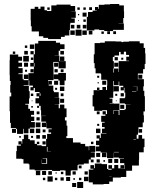

<svg xmlns="http://www.w3.org/2000/svg" viewBox="-20 -914 786 958"><path d="M123 -98H97V-120H89V-122H61V-160H64V-187H84V-193H72V-209H88V-197H91V-220H129V-214H153V-196H164V-207H176V-195H165V-189H188V-185H210V-221H215V-246H235V-253H222V-269H238V-256V-273H212V-301H211V-280H189V-302H210V-307H186V-335H208V-336H185V-364H183V-386H175V-376H165V-386H175V-398H157V-424H175V-433H162V-449H177V-455H154V-475H148V-463H132V-479H144V-487H126V-513H123V-488H98V-485H124V-459H128V-423H125V-396H106V-392H121V-371H130V-361H150V-341H135V-332H151V-310H135V-305H154V-277H129V-272H122V-249H98V-271H95V-246H65V-271H60V-251H40V-271H60V-275H34V-301H30V-331V-359H28V-389V-433H36V-452H31V-490H33V-510H29V-539H28V-583V-613H29V-642H71V-631H90V-611H72V-601H90V-581H72V-574H93V-548H72V-544H93V-519H98V-514H122V-549H148V-553H149V-582H152V-599H149V-582H131V-600H148V-643H132V-659H148V-643H154V-667V-697H171V-710H229H259V-701H280V-693H302V-669H280V-661H273V-638H253V-637H276V-609H308V-573H272V-605H247V-604H246V-578H247V-548V-514H220V-511V-494H221V-510H239V-492H223V-487H246V-460H249V-454H273V-428H253V-427H276V-395H253V-394H273V-374H279V-392H301V-373H312V-329H304V-313H312V-287H316V-235H311V-225H344V-203H382V-196H405V-184H423V-164H425V-186H455V-156H433V-154H453V-128H433V-118H447V-104H433V-118H423V-98H398V-93H371V-90H367V-64H338V-63H333V-38H307V-63H302V-64H280V-61H240V-66H216V-65H187V-64H153V-93V-68H127V-94H152H123V-115ZM497 6H443V-4H423V-34V-68H446V-72H431V-90H449V-75H453V-98H487V-95H514V-71H520V-67H537V-72H521V-90H539V-74H550V-91H570V-74H581V-90H599V-72H583V-71H601V-91H600V-100H579V-122H599V-124H573V-156H549V-154H573V-128H547V-152H546V-125H514V-152H511V-130H489V-152H511V-153H482V-159H458V-183H475V-190H459V-212H475V-223H462V-239H478V-226H483V-248H511V-250H489V-272H502V-280H489V-302H502V-306H485V-336H506V-343H492V-359H508V-345H514V-364H513H490V-361H450V-383H442V-439H447V-464H476V-465H491V-480H509V-465H514V-487H515V-513H512V-516H485V-544H483V-548H457V-573H452V-599H448V-643H452V-663V-699H480V-701H503V-708H557V-707H586V-704H595V-706H623V-708H677V-698H697V-675H704V-647H706V-595H702V-569H694V-547H668V-519H698V-483H695V-461H700V-434H703V-388V-358H696V-339H698V-303H671H692V-279H671V-270H669V-242H662V-222H671V-240H689V-222H701V-180H697V-154H674V-117H673V-88H639V-62H610V-31H583V-28H543V-8H525V4H497ZM151 -670H129V-692H151ZM116 -675H104V-687H116ZM299 -642H281V-660H299ZM119 -642H101V-660H119ZM56 -645H44V-657H56ZM548 -573H546V-552H549V-572H571V-555H573V-573H572V-609H608H624V-611H610V-631H624V-640H609V-656H598V-643H582V-655H574V-637H551V-630H543V-609H548ZM124 -607H96V-635H124ZM301 -610H279V-632H301ZM568 -613H552V-629H568ZM146 -615H134V-627H146ZM595 -616H585V-626H595ZM120 -581H100V-601H120ZM570 -581H550V-601H570ZM270 -581H250V-601H270ZM268 -553H252V-569H268ZM148 -553H132V-569H148ZM297 -554H283V-568H297ZM115 -556H105V-566H115ZM302 -489H278V-512H271V-519H248V-543H271V-550H309V-512H302ZM121 -520H99V-542H121ZM690 -521H670V-541H690ZM475 -526H465V-536H475ZM270 -491H250V-511H270ZM510 -491H490V-511H510ZM541 -400H527V-398H547V-397H576V-365H602V-369H608V-393H631V-394H603V-398H577V-424H603V-428H605V-452H601V-476H598V-463H582V-479H595V-486H575V-507H572V-489H548V-510H545V-487H546V-455H545V-426H527V-422H541ZM473 -498H467V-504H473ZM645 -484H662V-485H645ZM573 -458H547V-484H573ZM96 -464V-483V-464ZM665 -461V-483H663V-461ZM301 -460H279V-482H301ZM476 -465H464V-477H476ZM265 -466H255V-476H265ZM639 -456H660V-458H639ZM635 -430V-452V-430ZM598 -433H582V-449H598ZM297 -434H283V-448H297ZM182 -436V-448H178V-436ZM146 -435H134V-447H146ZM565 -436H555V-446H565ZM300 -401H280V-421H300ZM142 -409H138V-413H142ZM562 -409H558V-413H562ZM600 -371H580V-391H600ZM144 -377H136V-385H144ZM547 -364H546V-345H548V-363H572V-340H576V-365H547ZM477 -344H463V-358H477ZM177 -344H163V-358H177ZM178 -313H162V-329H178ZM182 -279H158V-303H182ZM475 -286H465V-296H475ZM151 -250H129V-272H151ZM481 -250H459V-272H481ZM181 -250H159V-272H181ZM689 -252H671V-270H689ZM207 -254H193V-268H207ZM511 -250V-263V-250ZM121 -220H99V-242H121ZM179 -222H161V-240H179ZM209 -222H191V-240H209ZM145 -226H135V-236H145ZM84 -227H76V-235H84ZM646 -217H659V-219H646ZM208 -193H192V-209H208ZM446 -195H434V-207H446ZM217 -158V-157H234V-158H217V-181H214V-158ZM480 -131H460V-151H480ZM211 -100H189V-118H188V-97H215V-124H193V-122H211ZM570 -101H550V-121H570ZM540 -101H520V-121H540ZM478 -103H462V-119H478ZM504 -107H496V-115H504ZM387 -74H373V-88H387ZM181 -40H159V-62H181ZM210 -41H190V-61H210ZM239 -42H221V-60H239ZM358 -43H342V-59H358ZM418 -43H402V-59H418ZM296 -45H284V-57H296ZM263 -48H257V-54H263ZM525 -34H537V-35H525ZM243 -8H217V-34H243ZM421 -10H399V-32H421ZM330 -11H310V-31H330ZM298 -13H282V-29H298ZM386 -15H374V-27H386ZM266 -15H254V-27H266ZM206 -15H194V-27H206ZM354 -17H346V-25H354ZM395 24H365V-6H395ZM360 19H340V-1H360ZM413 -740H391V-762H413V-792V-830H419V-854H442V-861H463V-863H454V-879H470V-870H473V-890H501V-892H529V-894H575V-887H598V-858H599V-824H572H595V-798H571V-797H598V-765H568H544V-759H500V-764H475V-767H451V-762H413ZM284 -719H220V-725H196V-733H174V-757H138V-783H134V-812H133V-870H153V-880H171V-870H182V-881H202V-863H214V-859H236V-887H262V-891H302H332V-884H355V-858H336V-857H358V-825H336V-822H353V-800H331V-792H329V-764H326V-737H303V-730H284ZM439 -864H425V-878H439ZM408 -865H396V-877H408ZM228 -865H216V-877H228ZM378 -865H366V-877H378ZM412 -831H392V-851H412ZM375 -838H369V-844H375ZM408 -805H396V-817H408ZM374 -809H370V-813H374ZM351 -772H333V-790H351ZM381 -772H363V-790H381ZM411 -772H393V-790H411ZM387 -736H357V-766H387ZM353 -740H331V-762H353ZM441 -742H423V-760H441ZM529 -744H515V-758H529ZM559 -744H545V-758H559ZM498 -745H486V-757H498Z"/></svg>

Font: Rubik Storm
Style: Regular
Weight: 400
Designer: Hubert and Fischer, NaN
Foundry: Hubert and Fischer, NaN
Version: Version 2.201